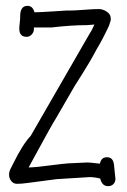

<svg xmlns="http://www.w3.org/2000/svg" viewBox="-20 -643 436 657"><path d="M303 -559 277 -557Q225 -557 156 -549H96V-543Q96 -533 88.5 -525Q81 -517 71 -517Q46 -517 46 -545Q46 -552 47.5 -564Q49 -576 49 -580V-587Q49 -623 74 -623Q92 -623 98 -601Q117 -601 161 -604L208 -607H221Q236 -607 268 -609.5Q300 -612 318 -612Q332 -612 345.5 -603Q359 -594 359 -580V-574L353 -555Q329 -504 311 -475L304 -462Q292 -439 266.5 -398Q241 -357 235 -348L172 -239Q160 -221 97 -105L78 -70Q96 -70 147 -76.5Q198 -83 213 -84L279 -87Q287 -87 303 -85Q319 -83 322 -83Q326 -105 346 -105Q367 -105 370 -80L375 -31Q375 -20 368 -13Q361 -6 350 -6Q329 -6 323 -32Q303 -37 287 -37L174 -30L75 -17Q55 -14 38 -14Q26 -14 18.5 -23.5Q11 -33 11 -46Q11 -57 18 -69L25 -83Q58 -150 85 -178L285 -525Q295 -541 296 -544Z"/></svg>

Font: Because We Build
Style: Regular
Weight: 400
Designer: Liz Wetzel, Aaron Williamson, Russ McMullin
Foundry: Red Hat
Version: Version 1.000